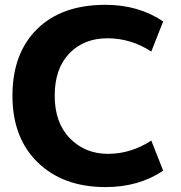

<svg xmlns="http://www.w3.org/2000/svg" viewBox="-20 -760 746 790"><path d="M414.1 -740.2Q549.8 -740.2 651.4 -671.9L602.5 -547.9Q518.6 -602.5 421.9 -602.5Q325.2 -602.5 265.1 -540Q205.1 -477.5 205.1 -366.2Q205.1 -254.9 267.6 -190.9Q330.1 -127 424.3 -127Q518.6 -127 602.5 -181.6L651.4 -57.6Q550.8 9.8 414.1 9.8Q240.2 9.8 135.7 -91.3Q31.2 -192.4 31.2 -366.2Q31.2 -540 132.3 -640.1Q233.4 -740.2 414.1 -740.2Z"/></svg>

Font: GenEi M Gothic v2 Heavy
Style: Regular
Weight: 800
Version: Version 2.0